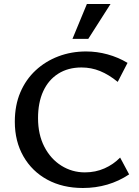

<svg xmlns="http://www.w3.org/2000/svg" viewBox="-20 -927 692 959"><path d="M394 12Q293 12 216.5 -29.5Q140 -71 97 -146Q54 -221 54 -319Q54 -401 81.5 -465.5Q109 -530 158 -575.5Q207 -621 271.5 -645.5Q336 -670 410 -670Q464 -670 517 -655.5Q570 -641 617 -613L568 -518Q524 -554 480 -572Q436 -590 387 -590Q320 -590 271 -559Q222 -528 196 -471.5Q170 -415 170 -337Q170 -255 201.5 -194Q233 -133 286.5 -99.5Q340 -66 404 -66Q457 -66 502 -86Q547 -106 580 -140L625 -56Q574 -22 516 -5Q458 12 394 12ZM342 -733 414 -907H532L421 -733Z"/></svg>

Font: Ysabeau SC SemiBold
Style: Regular
Weight: 600
Designer: Christian Thalmann (Catharsis Fonts)
Version: Version 2.001;gftools[0.9.30]; featfreeze: smcp